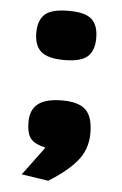

<svg xmlns="http://www.w3.org/2000/svg" viewBox="-45 -476 396 622"><g transform="rotate(5 153.0 -165.0)"><path d="M153 -282Q99 -282 77 -301.5Q55 -321 55 -362Q55 -403 76.5 -422.5Q98 -442 153 -442Q208 -442 229 -422.5Q250 -403 250 -362Q250 -321 228.5 -301.5Q207 -282 153 -282ZM135 112 48 99 117 6Q84 -1 69.5 -17Q55 -33 55 -72.5Q55 -112 80 -131.5Q105 -151 158.5 -151Q212 -151 235 -128.5Q258 -106 258 -53Q258 0 225.5 38.5Q193 77 135 112Z"/></g></svg>

Font: Passion One
Style: Bold
Weight: 700
Designer: Alejandro Lo Celso
Foundry: Fontstage
Version: Version 1.002